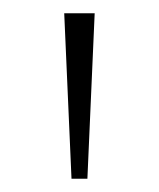

<svg xmlns="http://www.w3.org/2000/svg" viewBox="-20 -800 240 290"><path d="M77 -780H123L112 -530H88Z"/></svg>

Font: Cooper Hewitt
Style: Light
Weight: 703
Designer: Village Type and Design LLC
Foundry: Cooper Hewitt Smithsonian Design Museum
Version: 1.000